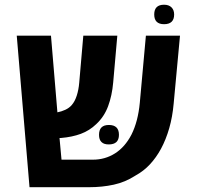

<svg xmlns="http://www.w3.org/2000/svg" viewBox="-20 -780 824 800"><path d="M103 0 49.8 -631.3H192.4L219.2 -312Q235.4 -314.9 252 -322.5Q268.6 -330.1 279.3 -342.8Q292 -357.4 299.8 -381.6Q307.6 -405.8 310.1 -435.1L327.1 -631.3H468.8L451.7 -437Q446.8 -381.3 430.4 -337.4Q414.1 -293.5 380.9 -262.7Q353 -235.8 316.9 -222.4Q280.8 -209 234.4 -205.1H228L236.3 -114.7H367.2Q418 -114.7 459.5 -141.1Q501 -167.5 527.8 -219.2Q555.2 -273.9 562.5 -351.6L587.9 -631.3H730L703.6 -348.1Q698.7 -293 685.1 -245.6Q671.4 -198.2 650.9 -160.2Q631.3 -124 605.2 -95.7Q579.1 -67.4 543.5 -47.9Q502 -21 453.9 -10.5Q405.8 0 351.6 0ZM433.1 -178.2Q392.6 -178.2 392.6 -218.3Q392.6 -259.3 433.6 -259.3Q475.6 -259.3 475.6 -218.3Q475.6 -178.2 433.1 -178.2ZM663.6 -679.2Q622.6 -679.2 622.6 -719.7Q622.6 -760.3 663.6 -760.3Q683.6 -760.3 694.6 -749.3Q705.6 -738.3 705.6 -719.7Q705.6 -679.2 663.6 -679.2Z"/></svg>

Font: Open Sans
Style: Bold
Weight: 700
Designer: Monotype Design Team
Foundry: Monotype Imaging Inc.
Version: Version 3.000; ttfautohint (v1.8.4)